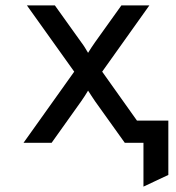

<svg xmlns="http://www.w3.org/2000/svg" viewBox="-20 -531 656 714"><path d="M513.5 163V0H456.5V-82.5H606V119.5ZM67.5 0 256 -264.5 80 -511H184L282 -374Q289 -365 295.5 -354.5Q302 -344 307.5 -334.5Q313.5 -344 320.2 -354.5Q327 -365 333.5 -374L431.5 -511H535.5L360 -264.5L548 0H444L333.5 -154.5Q327 -164 320.2 -174.5Q313.5 -185 307.5 -194Q302 -185 295.5 -174.5Q289 -164 282 -154.5L172 0Z"/></svg>

Font: Overpass Mono Medium
Style: Regular
Weight: 500
Monospace: yes
Designer: Delve Withrington, Dave Bailey
Foundry: Delve Fonts LLC
Version: Version 4.000